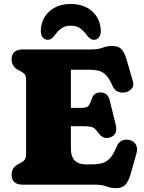

<svg xmlns="http://www.w3.org/2000/svg" viewBox="-20 -956 747 994"><path d="M40 -649Q40 -672.5 54 -686.2Q68 -700 97.5 -700H448.5Q488.5 -700 511.5 -709Q534.5 -718 560.5 -718Q593.5 -718 609.5 -700.5Q625.5 -683 636.5 -644L668.5 -533.5Q674.5 -512.5 661.8 -497Q649 -481.5 626.5 -477.5Q608.5 -474.5 590.8 -481.2Q573 -488 561.5 -513.5Q545 -551 527.5 -568.2Q510 -585.5 489.2 -590.2Q468.5 -595 441.5 -595H347V-397.5H403Q430.5 -397.5 439 -409Q447.5 -420.5 455 -444Q465.5 -477.5 500 -477.5Q538 -477.5 547.5 -438L579.5 -309Q591.5 -258.5 549.5 -244.5Q514.5 -232.5 490.5 -267Q480 -281.5 471.2 -289.2Q462.5 -297 448.8 -299.8Q435 -302.5 409.5 -302.5H347V-186Q347 -105 426 -105H451.5Q484.5 -105 508 -111.2Q531.5 -117.5 549.5 -137Q567.5 -156.5 583.5 -195.5Q592.5 -219 609.8 -227.5Q627 -236 648.5 -231.5Q672.5 -226.5 683.2 -207.5Q694 -188.5 686.5 -161.5L656.5 -56Q645.5 -18 629.5 0Q613.5 18 580.5 18Q554.5 18 531.5 9Q508.5 0 468.5 0H97.5Q68 0 54 -13.8Q40 -27.5 40 -51Q40 -88 73 -105.5L89 -114Q100.5 -120 107.8 -128.8Q115 -137.5 115 -157V-543Q115 -562.5 107.8 -571.2Q100.5 -580 89 -586L73 -594.5Q40 -612 40 -649ZM346.5 -823Q320.5 -823 302 -811.8Q283.5 -800.5 267 -778.5Q257 -764.5 247.8 -757.2Q238.5 -750 227 -750Q208.5 -750 199 -765.5Q189.5 -781 191.5 -805.5Q197 -865.5 239.5 -900.5Q282 -935.5 346.5 -935.5Q411 -935.5 453.5 -900.5Q496 -865.5 501.5 -805.5Q504 -781 494.5 -765.5Q485 -750 466 -750Q455 -750 445.5 -757.2Q436 -764.5 426 -778.5Q409.5 -800.5 391.2 -811.8Q373 -823 346.5 -823Z"/></svg>

Font: Fraunces 9pt S100 Black
Style: Regular
Weight: 900
Version: Version 1.000; ttfautohint (v1.8.3)